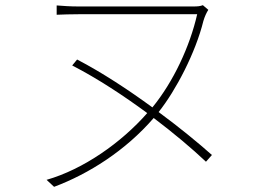

<svg xmlns="http://www.w3.org/2000/svg" viewBox="-20 -696 1040 742"><path d="M278 -466 259 -443C358 -392 458 -326 549 -259C449 -145 303 -42 160 -1L189 26C323 -24 465 -114 574 -240C652 -181 722 -122 776 -71L799 -97C745 -145 673 -204 593 -263C660 -347 736 -493 766 -615C771 -632 778 -647 785 -658L764 -676C754 -672 744 -671 728 -671C687 -671 326 -671 283 -671C251 -671 225 -673 199 -675V-639C225 -640 251 -641 283 -641C326 -641 683 -641 742 -641C714 -517 650 -380 569 -281C476 -349 374 -416 278 -466Z"/></svg>

Font: Harano Aji Gothic TW ExtraLight
Style: Regular
Weight: 250
Foundry: Masamichi Hosoda
Version: HaranoAjiGothicTW-ExtraLight version 20230610;ttx 4.39.4